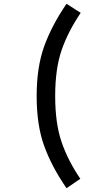

<svg xmlns="http://www.w3.org/2000/svg" viewBox="-20 -826 540 1016"><path d="M332 -806 407 -758Q340 -659 306 -560.5Q272 -462 272 -318Q272 -174 305.5 -75.5Q339 23 405 120L332 170Q253 55 213.5 -54.5Q174 -164 174 -317.5Q174 -471 214 -581.5Q254 -692 332 -806Z"/></svg>

Font: TypoPRO Lekton
Style: Bold
Weight: 700
Monospace: yes
Designer: Paolo Mazzetti, Luciano Perondi, Raffaele Flato, Elena Papassissa, Emilio Macchia, Michela Povoleri, Tobias Seemiller, R
Version: Version 34.000